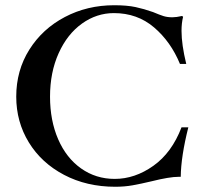

<svg xmlns="http://www.w3.org/2000/svg" viewBox="-20 -702 777 733"><path d="M42 -333Q42 -433 92 -512.5Q142 -592 227.5 -637Q313 -682 416 -682Q465 -682 497.5 -675Q530 -668 564 -656Q590 -645 604.5 -640.5Q619 -636 638 -636Q653 -636 675 -641L679 -638Q673 -614 673 -584Q673 -532 691 -458H667Q632 -543 568 -597.5Q504 -652 415 -652Q349 -652 293 -612Q237 -572 204 -499Q171 -426 171 -333Q171 -242 202 -170.5Q233 -99 289.5 -59Q346 -19 418 -19Q495 -19 565.5 -69Q636 -119 673 -216H699Q671 -105 670 -27H662Q627 -27 559 -10Q517 0 486 5.5Q455 11 420 11Q311 11 224.5 -34.5Q138 -80 90 -158.5Q42 -237 42 -333Z"/></svg>

Font: Ibarra Real Nova SemiBold
Style: Regular
Weight: 600
Designer: Jose Maria Ribagorda & Octavio Pardo
Foundry: Jose Maria Ribagorda
Version: Version 1.014